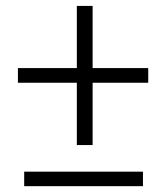

<svg xmlns="http://www.w3.org/2000/svg" viewBox="-20 -639 570 659"><path d="M488.8 -405.3V-355H297.9V-141.1H243.7V-355H41.5V-405.3H243.7V-618.7H297.9V-405.3ZM470.7 -49.8V0H63V-49.8Z"/></svg>

Font: Vazirmatn RD UI ExtraLight
Style: Regular
Weight: 200
Designer: Saber Rastikerdar
Foundry: Saber Rastikerdar
Version: Version 33.003